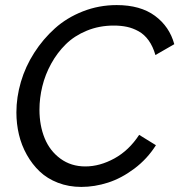

<svg xmlns="http://www.w3.org/2000/svg" viewBox="-20 -734 710 760"><path d="M44.9 -289.1Q44.9 -349.1 62.7 -409.9Q80.6 -470.7 115.5 -525.1Q150.4 -579.6 197.5 -621.8Q244.6 -664.1 308.1 -689Q371.6 -713.9 441.9 -713.9Q535.6 -713.9 593.3 -671.4Q650.9 -628.9 669.9 -559.1L595.2 -516.1Q585.4 -550.3 568.4 -574Q551.3 -597.7 528.8 -610.1Q506.3 -622.6 482.7 -627.7Q459 -632.8 430.2 -632.8Q372.6 -632.8 323.5 -612.5Q274.4 -592.3 240.5 -558.8Q206.5 -525.4 182.6 -481.9Q158.7 -438.5 147.5 -392.1Q136.2 -345.7 136.2 -299.8Q136.2 -237.3 156.7 -187Q177.2 -136.7 219.2 -106Q261.2 -75.2 317.9 -75.2Q375 -75.2 432.9 -106.9Q490.7 -138.7 530.8 -200.2L597.2 -159.2Q563 -105 512 -66.7Q460.9 -28.3 407.7 -11.2Q354.5 5.9 301.8 5.9Q252 5.9 209.5 -10.5Q167 -26.9 137.2 -55.2Q107.4 -83.5 86.2 -121.3Q64.9 -159.2 54.9 -201.7Q44.9 -244.1 44.9 -289.1Z"/></svg>

Font: Rawline Medium
Style: Italic
Weight: 500
Italic angle: -12°
Designer: Matt McInerney, Pablo Impallari, Rodrigo Fuenzalida
Foundry: Matt McInerney, Pablo Impallari, Rodrigo Fuenzalida
Version: Version 4.020;PS 004.020;hotconv 1.0.88;makeotf.lib2.5.64775